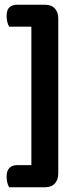

<svg xmlns="http://www.w3.org/2000/svg" viewBox="-20 -674 332 814"><path d="M169 120H19Q14 112 11 100.5Q8 89 8 75Q8 50 20 38Q32 26 53 26H113V-561H19Q14 -569 11 -581Q8 -593 8 -606Q8 -632 20 -643Q32 -654 53 -654H169Q199 -654 213 -637.5Q227 -621 227 -597V62Q227 87 213 103.5Q199 120 169 120Z"/></svg>

Font: Baloo Bhaijaan 2 SemiBold
Style: Regular
Weight: 600
Designer: Sanskriti Dholi, Noopur Datye and Ek Type
Foundry: Ek Type
Version: Version 1.700